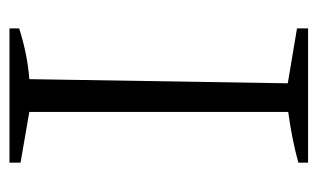

<svg xmlns="http://www.w3.org/2000/svg" viewBox="-156 -532 687 416"><g transform="rotate(90 188.0 -323.5)"><path d="M41 0V-21Q69 -30 96.5 -35.5Q124 -41 151 -43L160 -603L41 -623V-647H332V-626Q307 -619 279.5 -613.5Q252 -608 222 -604V-43L332 -24V0Z"/></g></svg>

Font: Piazzolla SC Light
Style: Regular
Weight: 300
Designer: Juan Pablo del Peral
Foundry: Huerta Tipografica
Version: Version 1.330